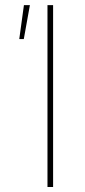

<svg xmlns="http://www.w3.org/2000/svg" viewBox="-20 -748 340 768"><path d="M192.4 -727.5V0H169.9V-727.5ZM57.1 -591.8 75.7 -727.5H99.6L75.2 -591.8Z"/></svg>

Font: Inter 17pt Thin
Style: Regular
Weight: 250
Version: Version 4.001;git-66647c0bb